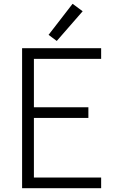

<svg xmlns="http://www.w3.org/2000/svg" viewBox="-20 -988 615 1008"><path d="M96 0V-735H511V-679H158V-425H444V-369H158V-56H511V0ZM278 -773 235 -805 361 -968 414 -929Z"/></svg>

Font: Jozsika Light
Style: Regular
Weight: 300
Monospace: yes
Designer: Belleve Invis
Foundry: Belleve Invis
Version: 2.1.0